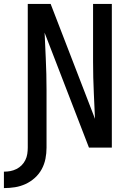

<svg xmlns="http://www.w3.org/2000/svg" viewBox="-57 -755 677 982"><path d="M-37 207V123Q-20 123 -4 120Q12 117 27 109.5Q42 102 53.5 90.5Q65 79 72.5 64Q80 49 82.5 32.5Q85 16 85 0V-735H202L429 -147Q429 -152 428.5 -156.5Q428 -161 428 -165L423 -276Q421 -317 420 -358.5Q419 -400 419 -441V-735H515V0H398L171 -588Q171 -583 171.5 -578.5Q172 -574 172 -570L177 -459Q179 -418 180 -376.5Q181 -335 181 -294V0Q181 29 175.5 57Q170 85 156.5 110Q143 135 121.5 154.5Q100 174 74 186Q48 198 20 202.5Q-8 207 -37 207Z"/></svg>

Font: Zed Mono Medium Extended
Style: Regular
Weight: 500
Width: 7
Monospace: yes
Designer: Belleve Invis
Foundry: Belleve Invis
Version: Version 1.0.0; ttfautohint (v1.8.4)